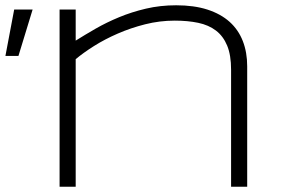

<svg xmlns="http://www.w3.org/2000/svg" viewBox="-20 -707 1066 727"><path d="M49.8 -495.1H0.5L33.7 -670.9H103.5ZM855 0V-442.9Q855 -498.5 840.1 -534.4Q825.2 -570.3 797.6 -591.3Q770 -612.3 730.5 -620.6Q690.9 -628.9 641.6 -628.9Q584.5 -628.9 529.5 -615Q474.6 -601.1 425.8 -579.8Q377 -558.6 335.9 -532.7Q294.9 -506.8 266.6 -482.9V0H205.6V-670.9H266.6V-553.2Q300.8 -574.7 342 -598.4Q383.3 -622.1 430.9 -641.8Q478.5 -661.6 532.7 -674.3Q586.9 -687 647 -687Q714.8 -687 765.4 -670.7Q815.9 -654.3 849.4 -624.3Q882.8 -594.2 899.4 -551.5Q916 -508.8 916 -456.1V0Z"/></svg>

Font: Syncopate
Style: Regular
Weight: 400
Width: 7
Version: Version 001.001